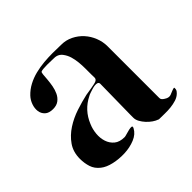

<svg xmlns="http://www.w3.org/2000/svg" viewBox="-137 -707 873 873"><g transform="rotate(-45 299.5 -270.0)"><path d="M425 6Q413 2 400 -7Q387 -16 376 -28Q365 -40 357.5 -53.5Q350 -67 350 -80V-100L353 -296Q353 -304 345 -307Q339 -309 330 -308Q321 -307 311.5 -304Q302 -301 293 -298Q284 -295 279 -292Q218 -262 192 -198Q182 -175 179.5 -148.5Q177 -122 184.5 -99Q192 -76 210 -61Q228 -46 260 -46Q264 -46 275.5 -49.5Q287 -53 298 -55.5Q309 -58 315.5 -57Q322 -56 317 -46Q304 -21 273.5 -8.5Q243 4 207.5 5.5Q172 7 138.5 -0.5Q105 -8 85 -24Q62 -42 54 -67Q46 -92 46 -120Q46 -164 68 -195.5Q90 -227 124 -249Q158 -271 197.5 -284Q237 -297 273 -305Q279 -306 289 -307.5Q299 -309 310 -311Q321 -313 330.5 -315Q340 -317 344 -319Q355 -324 354.5 -335.5Q354 -347 354 -356Q354 -373 354 -393Q354 -413 352 -433.5Q350 -454 344.5 -472.5Q339 -491 328 -506Q313 -527 287 -527Q281 -527 268.5 -527.5Q256 -528 243 -528Q230 -528 219 -527Q208 -526 204 -524Q200 -522 199 -509.5Q198 -497 196.5 -479Q195 -461 191.5 -441.5Q188 -422 180 -405Q172 -388 157.5 -377Q143 -366 120 -366Q94 -366 80.5 -378.5Q67 -391 64.5 -409.5Q62 -428 69 -448Q76 -468 90 -483Q109 -503 133.5 -516Q158 -529 186 -536Q214 -543 242.5 -545.5Q271 -548 297 -548Q311 -548 325 -547.5Q339 -547 353 -547Q383 -547 409.5 -534Q436 -521 455.5 -499.5Q475 -478 486 -450Q497 -422 497 -393V-60Q497 -53 501.5 -48.5Q506 -44 511 -41Q520 -35 526.5 -33.5Q533 -32 538.5 -33Q544 -34 550 -37Q556 -40 565 -43Q573 -46 576.5 -46Q580 -46 578 -35Q577 -30 574 -26Q571 -22 568 -19Q556 -7 538.5 -1.5Q521 4 502 6Q483 8 464 7.5Q445 7 429 7Q426 7 425 6Z"/></g></svg>

Font: SoukouMincho
Style: Regular
Weight: 400
Designer: Dr. Ken Lunde (project architect, glyph set definition & overall production); Masataka HATTORI  (production & ideograph 
Foundry: Adobe Systems Incorporated
Version: Version 1.00